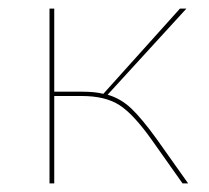

<svg xmlns="http://www.w3.org/2000/svg" viewBox="-20 -426 486 446"><path d="M417 0H404L334 -99Q291 -160 258 -181.5Q225 -203 170 -203H106V0H95V-406H106V-213H171Q201 -213 220 -208L398 -406H413L230 -206Q261 -197 285.5 -173.5Q310 -150 344 -103Z"/></svg>

Font: Ysabeau Hairline
Style: Regular
Weight: 100
Designer: Christian Thalmann (Catharsis Fonts)
Version: Version 0.003